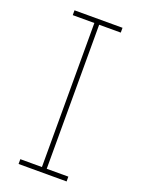

<svg xmlns="http://www.w3.org/2000/svg" viewBox="-139 -790 628 854"><g transform="rotate(20 174.5 -363.5)"><path d="M288.4 0H61.1V-22.7H163.4V-704.5H61.1V-727.3H288.4V-704.5H186.1V-22.7H288.4Z"/></g></svg>

Font: Linik Sans Thin
Style: Regular
Weight: 100
Designer: Fonts by Rasmus Andersson / Changes by Cristiano Sobral with parts from Marc Monis
Foundry: rsms
Version: Version 3.020; ttfautohint (v1.6)